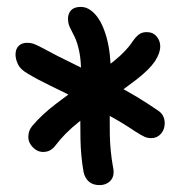

<svg xmlns="http://www.w3.org/2000/svg" viewBox="-20 -777 534 556"><path d="M105 -337Q88 -337 75 -350.5Q62 -364 62 -380Q62 -387 64 -395Q66 -403 74 -413Q100 -444 141 -475.5Q182 -507 226.5 -538Q271 -569 308.5 -599Q346 -629 364 -657Q373 -670 382 -677Q391 -684 405 -684Q423 -684 433.5 -671.5Q444 -659 444 -643Q444 -633 440.5 -623Q437 -613 429 -600Q412 -575 375 -546.5Q338 -518 294 -487.5Q250 -457 208.5 -424Q167 -391 140 -355Q133 -346 124.5 -341.5Q116 -337 105 -337ZM268 -241Q249 -241 237.5 -251Q226 -261 222 -279Q214 -324 213 -374.5Q212 -425 213.5 -474Q215 -523 215 -560Q215 -602 209.5 -628Q204 -654 196.5 -669.5Q189 -685 183 -696.5Q177 -708 177 -723Q177 -738 186 -747.5Q195 -757 214 -757Q237 -757 257 -734Q277 -711 289 -667Q301 -623 301 -562Q301 -526 299 -480.5Q297 -435 298 -387Q299 -339 307 -295Q313 -269 301 -255Q289 -241 268 -241ZM418 -377Q408 -377 399.5 -380.5Q391 -384 369 -398Q334 -422 292 -444.5Q250 -467 207.5 -488.5Q165 -510 126.5 -528.5Q88 -547 60 -564Q39 -576 32 -591Q25 -606 25 -619Q25 -635 34 -644Q43 -653 58 -653Q70 -653 79 -649.5Q88 -646 105 -637Q143 -616 198 -589.5Q253 -563 315.5 -530.5Q378 -498 436 -458Q457 -445 457 -420Q457 -402 446 -389.5Q435 -377 418 -377Z"/></svg>

Font: Shantell Sans Medium
Style: Regular
Weight: 500
Designer: Stephen Nixon, Anya Danilova, Shantell Martin
Foundry: Arrow Type
Version: Version 1.011;[c5ecc13dd]